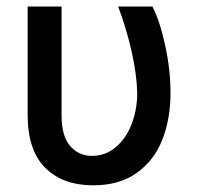

<svg xmlns="http://www.w3.org/2000/svg" viewBox="-20 -550 599 580"><path d="M166 -530.3V-202.1Q166 -138.2 192.1 -108.6Q218.3 -79.1 257.8 -79.1Q297.9 -79.1 328.9 -104.7Q359.9 -130.4 377.2 -174.1Q394.5 -217.8 394.5 -269.5Q393.1 -327.1 377 -397.2Q360.8 -467.3 336.9 -530.3H440.4Q463.4 -485.4 479.2 -411.9Q495.1 -338.4 495.1 -269.5Q495.1 -191.4 470.5 -128.4Q445.8 -65.4 393.3 -27.8Q340.8 9.8 261.7 9.8Q169.4 9.8 116.5 -43.2Q63.5 -96.2 63.5 -203.1V-530.3Z"/></svg>

Font: Pretendard Std Medium
Style: Regular
Weight: 500
Designer: Base glyphs from Inter by Rasmus Andersson; Hangeul glyphs from Noto Sans CJK(Source Han Sans) by Jang Soo-young and Kan
Foundry: Kil Hyung-jin
Version: Version 1.309